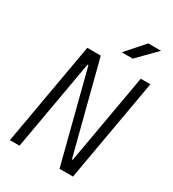

<svg xmlns="http://www.w3.org/2000/svg" viewBox="-212 -1008 1009 1122"><g transform="rotate(30 293.0 -447.0)"><path d="M369.6 0H460.4L582.5 -693.4H517.6L410.2 -84H404.8L247.6 -693.4H156.7L34.7 0H99.6L207 -609.4H212.9ZM344.2 -771.5H418.5L538.6 -894H452.6Z"/></g></svg>

Font: Cascadia Mono NF Light
Style: Italic
Weight: 300
Italic angle: -10°
Monospace: yes
Designer: Aaron Bell
Foundry: Saja Typeworks
Version: Version 2404.023